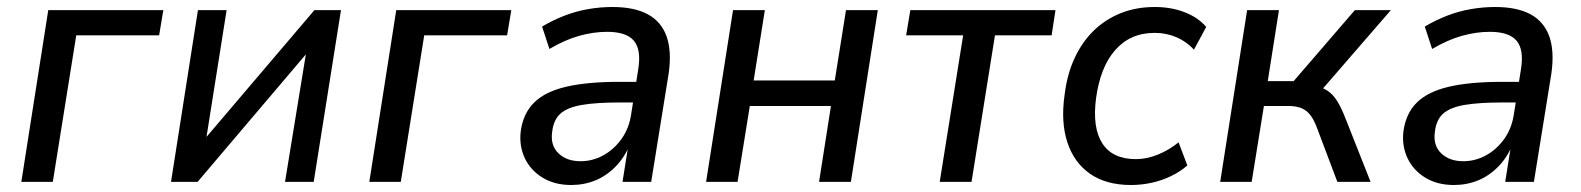

<svg xmlns="http://www.w3.org/2000/svg" viewBox="-20 -520 4522 549"><path d="M41 0 118 -491H447L435 -419H198L131 0Z M469 0 546 -491H628L565 -94H541L879 -491H955L877 0H795L860 -398H883L545 0Z M1036 0 1113 -491H1442L1430 -419H1193L1126 0Z M1613 9Q1566 9 1531.5 -12Q1497 -33 1480.5 -68Q1464 -103 1469 -145Q1476 -196 1507.5 -227Q1539 -258 1599 -272Q1659 -286 1751 -286H1812L1803 -227H1752Q1685 -227 1644 -220Q1603 -213 1583 -195.5Q1563 -178 1559 -144Q1553 -105 1576.5 -82Q1600 -59 1640 -59Q1674 -59 1704.5 -75.5Q1735 -92 1757 -122.5Q1779 -153 1785 -195L1805 -322Q1814 -378 1792.5 -403.5Q1771 -429 1716 -429Q1677 -429 1636 -417.5Q1595 -406 1551 -380L1530 -444Q1560 -462 1593.5 -475Q1627 -488 1662 -494Q1697 -500 1731 -500Q1794 -500 1832.5 -479Q1871 -458 1886 -416Q1901 -374 1892 -310L1842 0H1760L1777 -107H1781Q1766 -70 1740 -43.5Q1714 -17 1682 -4Q1650 9 1613 9Z M1999 0 2076 -491H2167L2135 -290H2367L2399 -491H2490L2413 0H2322L2356 -217H2124L2089 0Z M2667 0 2734 -419H2571L2583 -491H2998L2987 -419H2825L2758 0Z M3214 9Q3143 9 3097 -23Q3051 -55 3032 -113Q3013 -171 3024 -248Q3031 -307 3052.5 -353.5Q3074 -400 3107.5 -432.5Q3141 -465 3185 -482.5Q3229 -500 3282 -500Q3329 -500 3367.5 -485Q3406 -470 3429 -443L3394 -378Q3373 -401 3344 -413.5Q3315 -426 3282 -426Q3246 -426 3218 -413.5Q3190 -401 3168.5 -376.5Q3147 -352 3133.5 -317.5Q3120 -283 3114 -239Q3103 -155 3132 -110Q3161 -65 3228 -65Q3259 -65 3291 -78Q3323 -91 3350 -113L3375 -47Q3356 -30 3329.5 -17Q3303 -4 3273.5 2.5Q3244 9 3214 9Z M3469 0 3546 -491H3637L3605 -288H3679L3854 -491H3957L3749 -251L3731 -276Q3758 -272 3774.5 -261.5Q3791 -251 3803.5 -231Q3816 -211 3829 -177L3899 0H3804L3747 -151Q3738 -176 3727.5 -190Q3717 -204 3702 -210.5Q3687 -217 3663 -217H3594L3559 0Z M4137 9Q4090 9 4055.5 -12Q4021 -33 4004.5 -68Q3988 -103 3993 -145Q4000 -196 4031.5 -227Q4063 -258 4123 -272Q4183 -286 4275 -286H4336L4327 -227H4276Q4209 -227 4168 -220Q4127 -213 4107 -195.5Q4087 -178 4083 -144Q4077 -105 4100.5 -82Q4124 -59 4164 -59Q4198 -59 4228.5 -75.5Q4259 -92 4281 -122.5Q4303 -153 4309 -195L4329 -322Q4338 -378 4316.5 -403.5Q4295 -429 4240 -429Q4201 -429 4160 -417.5Q4119 -406 4075 -380L4054 -444Q4084 -462 4117.5 -475Q4151 -488 4186 -494Q4221 -500 4255 -500Q4318 -500 4356.5 -479Q4395 -458 4410 -416Q4425 -374 4416 -310L4366 0H4284L4301 -107H4305Q4290 -70 4264 -43.5Q4238 -17 4206 -4Q4174 9 4137 9Z"/></svg>

Font: Nunito Sans 10pt SemiCondensed Medium
Style: Italic
Weight: 500
Width: 4
Italic angle: -9°
Designer: Vernon Adams
Foundry: Vernon Adams
Version: Version 3.101;gftools[0.9.27]